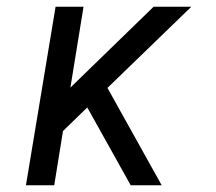

<svg xmlns="http://www.w3.org/2000/svg" viewBox="-20 -550 640 570"><path d="M57 0 145 -530H228L189 -290L436 -530H548L299 -289L460 0H368L243 -224L239 -231L167 -161L141 0Z"/></svg>

Font: Iosevka Slab Extended
Style: Italic
Weight: 400
Width: 7
Italic angle: -9°
Monospace: yes
Designer: Belleve Invis
Foundry: Belleve Invis
Version: Version 11.1.0; ttfautohint (v1.8.3)